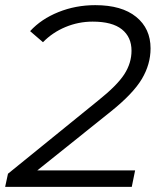

<svg xmlns="http://www.w3.org/2000/svg" viewBox="-34 -726 622 746"><path d="M111 -64H491L478 0H-14L-3 -51L347 -335Q421 -394 449 -437.5Q477 -481 477 -529Q477 -582 439.5 -612Q402 -642 326 -642Q271 -642 220.5 -621Q170 -600 133 -562L83 -605Q126 -652 193 -679Q260 -706 336 -706Q439 -706 495 -660.5Q551 -615 551 -538Q551 -476 517 -419Q483 -362 397 -293Z"/></svg>

Font: Montserrat Alternates
Style: Italic
Weight: 400
Italic angle: -11.3°
Designer: Julieta Ulanovsky
Foundry: Julieta Ulanovsky
Version: Version 7.200